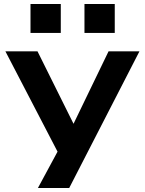

<svg xmlns="http://www.w3.org/2000/svg" viewBox="-20 -757 724 957"><path d="M169 180 297 -57V57L7 -501H167L347 -139H346L521 -501H675L325 180ZM401 -593V-737H552V-593ZM132 -593V-737H283V-593Z"/></svg>

Font: Nunito Sans 7pt Expanded
Style: Bold
Weight: 700
Width: 7
Designer: Vernon Adams
Foundry: Vernon Adams
Version: Version 3.101;gftools[0.9.27]